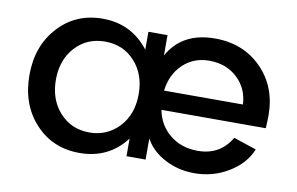

<svg xmlns="http://www.w3.org/2000/svg" viewBox="-63 -640 1196 772"><g transform="rotate(10 535.5 -254.0)"><path d="M1023 -260Q1023 -240 1021 -208H595Q607 -146 653.5 -108.5Q700 -71 767 -71Q858 -71 903 -148L996 -117Q972 -57 908.5 -18.5Q845 20 769 20Q703 20 648 -9Q593 -38 567 -86V0H489V-72Q419 20 300 20Q190 20 119 -57Q48 -134 48 -254Q48 -373 119 -450.5Q190 -528 300 -528Q417 -528 489 -435V-508H567V-425Q624 -528 758 -528Q874 -528 948.5 -452.5Q1023 -377 1023 -260ZM156 -254Q156 -173 203.5 -120.5Q251 -68 325 -68Q397 -68 445.5 -119.5Q494 -171 494 -254Q494 -335 446.5 -387Q399 -439 325 -439Q251 -439 203.5 -387Q156 -335 156 -254ZM592 -286H914Q911 -351 865.5 -393.5Q820 -436 751 -436Q687 -436 643.5 -394.5Q600 -353 592 -286Z"/></g></svg>

Font: Metropolitano Medium
Style: Regular
Weight: 500
Designer: Fonts by Alex Slobzheninov & Chris M. Simpson / Changes by Cristiano Sobral
Foundry: Fonts by Alex Slobzheninov & Chris M. Simpson / Changes by Cristiano Sobral
Version: Version 1.00;August 30, 2020;FontCreator 13.0.0.2681 64-bit